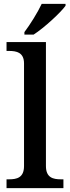

<svg xmlns="http://www.w3.org/2000/svg" viewBox="-20 -979 364 999"><path d="M107 -812V-799H155C211 -835 296 -914 321 -949V-959H197C176 -914 136 -850 107 -812ZM14 0H310V-46H297C257 -46 219 -54 219 -115V-760H14V-714H27C66 -714 105 -706 105 -649V-115C105 -54 67 -46 27 -46H14Z"/></svg>

Font: Noto Naskh Arabic UI Medium
Style: Regular
Weight: 500
Designer: Monotype Design Team, David Williams, Mohamad Dakak and Nizar Qandah
Foundry: Monotype Imaging Inc.
Version: Version 2.014